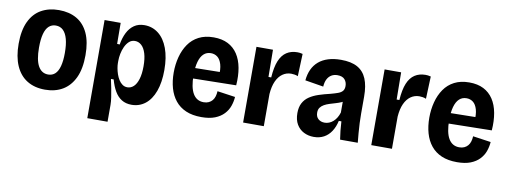

<svg xmlns="http://www.w3.org/2000/svg" viewBox="-58 -850 3481 1316"><g transform="rotate(10 1682.5 -192.0)"><path d="M264 14Q191 14 139 -18Q87 -50 59.5 -112.5Q32 -175 32 -265Q32 -359 61 -420Q90 -481 142.5 -510.5Q195 -540 265 -540Q337 -540 389 -510Q441 -480 469 -419.5Q497 -359 497 -267Q497 -171 467.5 -109Q438 -47 386 -16.5Q334 14 264 14ZM267 -92Q296 -92 315.5 -110Q335 -128 345 -165Q355 -202 355 -257Q355 -315 344.5 -353.5Q334 -392 313.5 -412Q293 -432 262 -432Q234 -432 214 -414Q194 -396 184 -358.5Q174 -321 174 -263Q174 -177 198 -134.5Q222 -92 267 -92Z M584 156V-260V-527H696L697 -381L715 -380Q723 -427 741 -463Q759 -499 788.5 -519.5Q818 -540 860 -540Q915 -540 957.5 -507Q1000 -474 1023.5 -411Q1047 -348 1047 -260Q1047 -174 1024.5 -112.5Q1002 -51 961 -19Q920 13 866 13Q826 13 797 -5Q768 -23 748.5 -56.5Q729 -90 716 -137H697Q704 -107 710 -75Q716 -43 720.5 -13.5Q725 16 725 39V156ZM817 -100Q842 -100 861 -118Q880 -136 891 -172Q902 -208 902 -261Q902 -314 891 -350Q880 -386 860 -404Q840 -422 815 -422Q791 -422 774 -406.5Q757 -391 746 -367Q735 -343 730 -317Q725 -291 725 -268V-252Q725 -237 728.5 -217Q732 -197 739 -176.5Q746 -156 757 -138.5Q768 -121 783 -110.5Q798 -100 817 -100Z M1352 13Q1289 13 1244 -6.5Q1199 -26 1170 -62Q1141 -98 1127 -147Q1113 -196 1113 -255Q1113 -312 1126.5 -363.5Q1140 -415 1167.5 -455Q1195 -495 1238.5 -517.5Q1282 -540 1342 -540Q1400 -540 1441.5 -519Q1483 -498 1509 -458.5Q1535 -419 1545 -364Q1555 -309 1550 -243L1212 -237V-310L1454 -314L1422 -279Q1427 -333 1417 -366.5Q1407 -400 1387.5 -415Q1368 -430 1342 -430Q1312 -430 1291.5 -411Q1271 -392 1260.5 -354.5Q1250 -317 1250 -262Q1250 -176 1275.5 -133Q1301 -90 1350 -90Q1370 -90 1385 -97Q1400 -104 1410 -116Q1420 -128 1425 -144.5Q1430 -161 1431 -181L1556 -163Q1554 -131 1543 -99.5Q1532 -68 1508 -42.5Q1484 -17 1446 -2Q1408 13 1352 13Z M1641 0V-277V-527H1756L1758 -338H1777Q1782 -411 1800 -454.5Q1818 -498 1849.5 -518.5Q1881 -539 1924 -539Q1932 -539 1941 -538Q1950 -537 1961 -534L1955 -378Q1944 -383 1931 -385Q1918 -387 1908 -387Q1875 -387 1848.5 -368.5Q1822 -350 1805.5 -314Q1789 -278 1785 -224V0Z M2134 13Q2096 13 2064.5 -3Q2033 -19 2014.5 -50.5Q1996 -82 1996 -129Q1996 -170 2011 -198.5Q2026 -227 2053.5 -245.5Q2081 -264 2117.5 -276Q2154 -288 2197 -298Q2227 -306 2247.5 -313.5Q2268 -321 2278.5 -333.5Q2289 -346 2289 -368Q2289 -395 2273 -413.5Q2257 -432 2222 -432Q2198 -432 2180 -421Q2162 -410 2151.5 -389.5Q2141 -369 2139 -338L2011 -359Q2015 -402 2030.5 -435.5Q2046 -469 2073.5 -492.5Q2101 -516 2140 -528Q2179 -540 2228 -540Q2299 -540 2342.5 -516Q2386 -492 2406.5 -443Q2427 -394 2427 -319V-201Q2427 -170 2428.5 -135Q2430 -100 2433 -65.5Q2436 -31 2439 0H2316Q2311 -30 2308 -60.5Q2305 -91 2303 -125H2285Q2276 -83 2255.5 -51.5Q2235 -20 2204.5 -3.5Q2174 13 2134 13ZM2191 -96Q2207 -96 2222 -102Q2237 -108 2250 -119.5Q2263 -131 2273 -147.5Q2283 -164 2289 -184V-280L2316 -276Q2302 -264 2283 -255.5Q2264 -247 2243 -241Q2222 -235 2201.5 -228.5Q2181 -222 2165 -213Q2149 -204 2139 -190.5Q2129 -177 2129 -156Q2129 -127 2146.5 -111.5Q2164 -96 2191 -96Z M2533 0V-277V-527H2648L2650 -338H2669Q2674 -411 2692 -454.5Q2710 -498 2741.5 -518.5Q2773 -539 2816 -539Q2824 -539 2833 -538Q2842 -537 2853 -534L2847 -378Q2836 -383 2823 -385Q2810 -387 2800 -387Q2767 -387 2740.5 -368.5Q2714 -350 2697.5 -314Q2681 -278 2677 -224V0Z M3131 13Q3068 13 3023 -6.5Q2978 -26 2949 -62Q2920 -98 2906 -147Q2892 -196 2892 -255Q2892 -312 2905.5 -363.5Q2919 -415 2946.5 -455Q2974 -495 3017.5 -517.5Q3061 -540 3121 -540Q3179 -540 3220.5 -519Q3262 -498 3288 -458.5Q3314 -419 3324 -364Q3334 -309 3329 -243L2991 -237V-310L3233 -314L3201 -279Q3206 -333 3196 -366.5Q3186 -400 3166.5 -415Q3147 -430 3121 -430Q3091 -430 3070.5 -411Q3050 -392 3039.5 -354.5Q3029 -317 3029 -262Q3029 -176 3054.5 -133Q3080 -90 3129 -90Q3149 -90 3164 -97Q3179 -104 3189 -116Q3199 -128 3204 -144.5Q3209 -161 3210 -181L3335 -163Q3333 -131 3322 -99.5Q3311 -68 3287 -42.5Q3263 -17 3225 -2Q3187 13 3131 13Z"/></g></svg>

Font: Bricolage Grotesque 24pt SemiCondensed
Style: Bold
Weight: 700
Width: 4
Designer: Mathieu Triay
Foundry: Atelier Triay
Version: Version 1.001;gftools[0.9.33.dev8+g029e19f]